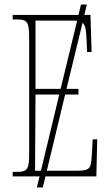

<svg xmlns="http://www.w3.org/2000/svg" viewBox="-20 -780 489 849"><path d="M36 0H155L143 49H169L181 0H406L410 -164H390L386 -94C382 -33 379 -25 314 -25H187L268 -362H327V-387H274L345 -679C358 -669 361 -646 363 -600L365 -550H385L380 -714H353L364 -760H338L327 -714H36V-694H53C103 -694 109 -683 109 -606V-108C109 -31 103 -20 53 -20H36ZM137 -387V-689H287C301 -689 312 -689 321 -688L248 -387ZM135 -25 137 -362H242L161 -25Z"/></svg>

Font: Noto Serif ExtraCondensed Thin
Style: Regular
Weight: 100
Width: 2
Designer: Monotype Design Team
Foundry: Monotype Imaging Inc.
Version: Version 2.013